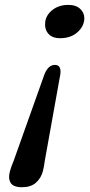

<svg xmlns="http://www.w3.org/2000/svg" viewBox="-20 -614 366 784"><path d="M70 150.5Q34.5 150.5 23.5 132.5Q12.5 114.5 20.5 85.5Q22.5 77.5 26.8 65.5Q31 53.5 36 42L161.5 -310.5Q177 -349 204 -349Q231 -349 226.5 -311.5L163 42Q159.5 68.5 155 85.5Q147 114.5 126.2 132.5Q105.5 150.5 70 150.5ZM259 -594Q292 -594 309.2 -576Q326.5 -558 324 -532.5Q320.5 -502.5 293.8 -480.2Q267 -458 226 -458Q193 -458 177.2 -476.5Q161.5 -495 164.5 -523Q167.5 -552 193.8 -573Q220 -594 259 -594Z"/></svg>

Font: Fraunces 9pt SuperSoft
Style: Italic
Weight: 400
Italic angle: -16°
Version: Version 1.000;[b76b70a41]